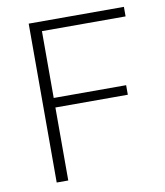

<svg xmlns="http://www.w3.org/2000/svg" viewBox="-80 -775 725 842"><g transform="rotate(-10 282.0 -354.0)"><path d="M528.5 -707.5V-665H156V-367.5H478.5V-325H156V0H104.5V-707.5Z"/></g></svg>

Font: Lato Light
Style: Regular
Weight: 300
Designer: Lukasz Dziedzic
Foundry: tyPoland Lukasz Dziedzic
Version: Version 2.007; 2014-02-27